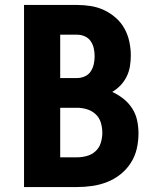

<svg xmlns="http://www.w3.org/2000/svg" viewBox="-20 -755 640 775"><path d="M77 0V-735H291Q319 -735 347 -730.5Q375 -726 400.5 -714Q426 -702 447.5 -683Q469 -664 482.5 -639.5Q496 -615 502 -587Q508 -559 508 -531Q508 -509 504.5 -487.5Q501 -466 491.5 -446.5Q482 -427 467 -411Q452 -395 433 -384Q457 -373 478 -356.5Q499 -340 513.5 -317.5Q528 -295 533.5 -269Q539 -243 539 -217Q539 -185 532 -154.5Q525 -124 508 -97.5Q491 -71 466.5 -51.5Q442 -32 413 -20.5Q384 -9 353 -4.5Q322 0 291 0ZM223 -440H291Q307 -440 322 -446.5Q337 -453 346 -466.5Q355 -480 358.5 -496Q362 -512 362 -528Q362 -544 358.5 -560Q355 -576 346 -589Q337 -602 322 -608.5Q307 -615 291 -615H223ZM223 -120H291Q311 -120 331 -125.5Q351 -131 366 -145Q381 -159 387 -179Q393 -199 393 -219Q393 -219 393 -219Q393 -219 393 -219Q393 -240 387 -260Q381 -280 366 -294Q351 -308 331 -314Q311 -320 291 -320H223Z"/></svg>

Font: Iosevka Custom Heavy Extended
Style: Regular
Weight: 900
Width: 7
Monospace: yes
Designer: Belleve Invis
Foundry: Belleve Invis
Version: Version 11.2.4; ttfautohint (v1.8.4)